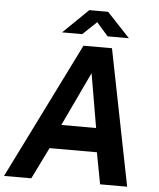

<svg xmlns="http://www.w3.org/2000/svg" viewBox="-68 -964 839 1016"><g transform="rotate(5 351.5 -456.5)"><path d="M-8.2 0 350.5 -723H501.9L645.7 0H502L470.4 -167.5H219L136.5 0ZM270.3 -295.1H455L405.9 -582ZM231.5 -783.5 364.8 -913.2H464.6L586.4 -783.5H473.3L412.3 -853.5L338.5 -783.5Z"/></g></svg>

Font: Public Sans Thin
Style: Italic
Weight: 100
Italic angle: -8°
Designer: The Public Sans project authors (U.S. Web Design System). Libre Franklin designed by Pablo Impallari and Rodrigo Fuenzal
Version: Version 2.000